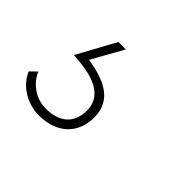

<svg xmlns="http://www.w3.org/2000/svg" viewBox="-74 -104 457 457"><g transform="rotate(45 154.5 125.0)"><path d="M90.5 253.5C150.5 253.5 187.5 218.5 187.5 163.5C187.5 100.5 131.5 83.5 81.5 75.5L126 -4H101L48 93C90.5 95.5 163.5 102.5 163.5 164.5C163.5 207 137 230.5 90.5 230.5C57.5 230.5 28 209.5 16 180.5L-0.5 196.5C15 233 53.5 253.5 90.5 253.5Z"/></g></svg>

Font: HK Grotesk ExtraLight
Style: Italic
Weight: 200
Italic angle: -16°
Designer: Alfredo Marco Pradil
Foundry: Hanken Design Co.
Version: Version 3.001;FEAKit 1.0